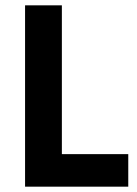

<svg xmlns="http://www.w3.org/2000/svg" viewBox="-20 -700 512 720"><path d="M74 0V-680H212V-122H461V0Z"/></svg>

Font: Titillium Web SemiBold
Style: Regular
Weight: 600
Designer: Mohamed Gaber, Accademia di Belle Arti di Urbino
Foundry: Kief Type Foundry, Accademia di Belle Arti di Urbino
Version: Version 3.000; ttfautohint (v1.8.4)